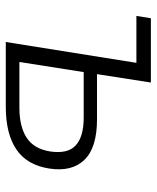

<svg xmlns="http://www.w3.org/2000/svg" viewBox="41 -582 541 663"><g transform="rotate(90 311.5 -250.5)"><path d="M125 0 197 -451H35L43 -501H265L236 -315H392Q490 -315 532 -271.5Q574 -228 562 -150Q550 -73 496 -36.5Q442 0 349 0ZM194 -47H352Q417 -47 455.5 -72Q494 -97 503 -153Q512 -214 482 -241.5Q452 -269 386 -269H229Z"/></g></svg>

Font: Mulish Light
Style: Italic
Weight: 300
Italic angle: -9°
Designer: Vernon Adams
Foundry: Vernon Adams
Version: Version 3.603; ttfautohint (v1.8.3)